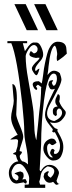

<svg xmlns="http://www.w3.org/2000/svg" viewBox="-20 -916 352 934"><path d="M201 -896 261 -769H206L146 -896ZM105 -896 165 -769H110L50 -896ZM228 -51 229 -54Q244 -69 244 -83Q244 -102 212 -107Q180 -90 177 -56Q176 -46 171 -32L175 -18H200V-2H100V-18H118Q122 -22 121 -33Q122 -42 122 -48Q122 -60 114 -76Q93 -119 73 -119Q56 -119 46 -103Q36 -87 36 -78Q36 -62 44 -49L59 -38L68 -42Q70 -50 70 -54Q70 -64 51 -71Q51 -74 63.5 -78Q76 -82 80 -82L92 -76Q95 -70 95 -61Q95 -52 89 -45V-43L104 -45L111 -32L107 -23Q101 -23 95 -29L62 -23Q44 -23 33.5 -38.5Q23 -54 23 -75Q23 -96 36.5 -113Q50 -130 69 -131Q61 -143 57 -162Q48 -166 45 -166Q44 -166 44 -169Q44 -171 58 -177Q58 -183 62 -194Q66 -205 66 -212Q66 -216 67 -222Q68 -228 68 -230Q68 -239 57 -239Q55 -239 33 -237Q27 -237 38 -244Q60 -259 65 -259L66 -260Q64 -263 58 -274Q52 -285 49 -291Q46 -297 42 -307Q38 -317 36 -326.5Q34 -336 34 -345Q34 -360 40.5 -386Q47 -412 47 -426L40 -507Q62 -507 62 -437Q62 -426 60.5 -397.5Q59 -369 59 -360Q59 -346 76 -306Q93 -266 93 -251Q93 -239 84.5 -215.5Q76 -192 75 -181Q85 -180 87 -176Q85 -169 81.5 -165.5Q78 -162 76 -158Q76 -141 89 -131Q102 -130 116 -116V-120Q116 -164 107 -206Q98 -248 98 -278Q98 -317 88 -413Q63 -640 35 -706H16V-716H112V-706H91L101 -668V-667Q103 -669 109 -678Q115 -687 118.5 -691.5Q122 -696 128 -701.5Q134 -707 141 -709H158Q170 -709 180 -688Q190 -667 190 -651Q190 -645 188.5 -640Q187 -635 184 -630Q181 -625 178.5 -622Q176 -619 171 -613.5Q166 -608 165 -606Q151 -589 151 -579Q150 -574 154 -570Q166 -582 172 -582Q164 -550 157 -550Q150 -550 136 -576V-579Q135 -582 135 -583Q135 -596 165 -623Q172 -630 172 -635H161Q158 -634 155 -634Q123 -639 123 -652Q123 -658 130 -668L145 -656Q163 -660 163 -677Q163 -685 157.5 -691Q152 -697 145 -697Q132 -697 118.5 -675.5Q105 -654 105 -642Q105 -596 117 -531Q141 -397 143 -372Q145 -348 147 -300Q147 -266 156 -235L157 -237Q160 -259 164.5 -305.5Q169 -352 171 -372Q180 -439 180 -487Q182 -492 180 -493Q166 -504 164 -504Q163 -504 155 -496L161 -486Q161 -479 158 -479Q151 -479 145 -489Q139 -499 139 -505Q139 -521 169 -521L183 -510Q186 -522 189.5 -549Q193 -576 194 -583Q204 -640 215 -671Q233 -713 260 -713Q302 -713 303 -677Q303 -671 305 -655Q289 -639 268 -625L259 -619Q256 -622 256 -632Q256 -636 256.5 -641Q257 -646 258 -650V-653V-658Q254 -690 246 -694Q226 -684 216 -592Q215 -574 211 -553L212 -552Q227 -572 242 -572Q258 -572 271 -560Q279 -538 279 -530Q279 -518 268 -494Q260 -477 242 -443.5Q224 -410 220 -403Q209 -381 209 -365Q209 -333 244 -327Q282 -344 282 -368Q282 -376 277.5 -382Q273 -388 267 -388Q262 -388 258 -381Q254 -374 257 -357L251 -351Q242 -356 239.5 -360Q237 -364 237 -376Q237 -396 259 -398L260 -399Q249 -410 249 -422Q249 -430 251 -436Q253 -442 256.5 -448Q260 -454 261 -458Q271 -457 271 -444Q271 -432 268 -423Q274 -402 296 -378Q300 -374 300 -368Q300 -356 287 -340Q271 -318 245 -318Q234 -318 224 -321V-319Q246 -292 249 -292Q250 -292 255.5 -289.5Q261 -287 261 -286Q261 -286 260 -284Q260 -281 259 -279Q261 -275 266.5 -265.5Q272 -256 274.5 -250.5Q277 -245 281 -236Q285 -227 286.5 -218Q288 -209 288 -200Q288 -178 277 -156Q266 -135 238 -135Q223 -135 207 -154.5Q191 -174 191 -192Q191 -225 218 -238Q225 -242 232 -242Q249 -242 255 -221Q240 -210 235 -210Q229 -210 222 -218Q209 -215 209 -197Q209 -180 215.5 -165Q222 -150 234 -150L237 -151Q226 -162 224 -171Q222 -170 224 -174Q228 -192 236 -192Q240 -192 246 -185Q238 -168 247 -167L254 -168Q272 -176 272 -207Q272 -216 269 -226Q266 -236 263 -242Q260 -248 254.5 -259Q249 -270 247 -273Q244 -272 241 -272H240L234 -275L237 -287Q236 -289 223 -305Q210 -321 204.5 -332.5Q199 -344 199 -357Q199 -382 218 -424Q223 -435 234 -457.5Q245 -480 247 -484Q238 -481 234 -481Q228 -481 225 -483.5Q222 -486 218.5 -494.5Q215 -503 215 -504Q217 -517 221.5 -521.5Q226 -526 239 -526L232 -513Q237 -499 241 -499Q248 -499 252.5 -511Q257 -523 257 -532Q257 -558 241 -558Q201 -558 184 -325Q180 -265 180 -214L173 -90Q176 -78 182 -88Q182 -89 182.5 -90Q183 -91 184 -92Q199 -114 220 -114Q247 -114 262 -90Q267 -82 267 -74Q267 -70 255 -37Q256 -31 260.5 -25.5Q265 -20 271 -23Q260 -17 255 -17Q250 -17 239 -31H237Q230 -27 222 -27Q210 -27 202 -36Q194 -45 192 -57L196 -73Q198 -74 203.5 -78.5Q209 -83 214 -83Q220 -83 215 -75Q214 -74 213.5 -73.5Q213 -73 213 -72Q208 -60 228 -51Z"/></svg>

Font: Bukvitsa
Style: Regular
Weight: 500
Foundry: Ponomar Technologies, Inc.
Version: Version 1.1